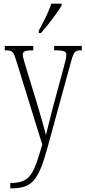

<svg xmlns="http://www.w3.org/2000/svg" viewBox="-20 -786 465 1045"><path d="M191 -619V-606H203C243 -652 296 -721 315 -756V-766H259C245 -721 221 -676 191 -619ZM36 210V239H39C150 239 187 204 237 23L361 -430C380 -502 385 -512 420 -512H425V-536H275V-512H290C335 -511 341 -503 341 -487C341 -471 334 -447 327 -420L268 -202C253 -139 238 -87 230 -50C222 -85 204 -148 180 -227L122 -417C112 -451 104 -476 104 -488C104 -505 114 -512 158 -512H161V-536H6V-512H8C50 -512 53 -506 70 -451L210 1C163 159 148 210 36 210Z"/></svg>

Font: Noto Serif Lao ExtraCondensed ExtraLight
Style: Regular
Weight: 200
Width: 2
Designer: Monotype Design Team
Foundry: Monotype Imaging Inc.
Version: Version 2.003